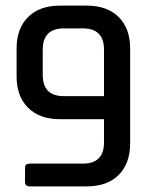

<svg xmlns="http://www.w3.org/2000/svg" viewBox="-20 -663 539 683"><path d="M193 -643H289Q361 -643 402 -602.5Q443 -562 443 -490V-154Q443 -81 402 -40.5Q361 0 289 0H86Q69 0 69 -16V-66Q69 -81 86 -81H275Q350 -81 350 -157V-239H193Q121 -239 80 -279.5Q39 -320 39 -392V-490Q39 -562 80 -602.5Q121 -643 193 -643ZM207 -321H350V-486Q350 -562 275 -562H207Q132 -562 132 -486V-397Q132 -321 207 -321Z"/></svg>

Font: Rajdhani Semibold
Style: Regular
Weight: 600
Designer: Satya Rajpurohit, Jyotish Sonowal
Foundry: Indian Type Foundry
Version: Version 1.200;PS 1.0;hotconv 1.0.78;makeotf.lib2.5.61930; tt